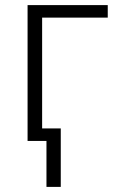

<svg xmlns="http://www.w3.org/2000/svg" viewBox="-20 -552 464 752"><path d="M402 -532V-483H145V-49H218V180H162V0H88V-532Z"/></svg>

Font: BC Sans Light
Style: Regular
Weight: 300
Designer: Monotype Design Team
Foundry: Monotype Imaging Inc.
Version: Version 2.000;GOOG;noto-source:20170915:90ef993387c0